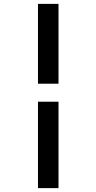

<svg xmlns="http://www.w3.org/2000/svg" viewBox="-20 -771 498 991"><path d="M176 -751H282V-339H176ZM176 -246H282V200H176Z"/></svg>

Font: Trirong SemiBold
Style: Regular
Weight: 600
Designer: Katatrad Team
Foundry: CadsonDemak
Version: Version 1.001